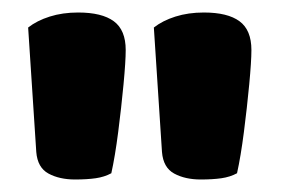

<svg xmlns="http://www.w3.org/2000/svg" viewBox="-20 -708 450 307"><path d="M158 -431Q147 -425 133 -423Q119 -421 100 -421Q75 -421 57.5 -430.5Q40 -440 38 -465L25 -664Q39 -675 59.5 -681.5Q80 -688 105 -688Q143 -688 162 -674Q181 -660 181 -628Q181 -610 177.5 -573Q174 -536 169 -497Q164 -458 158 -431ZM359 -431Q348 -425 334 -423Q320 -421 301 -421Q276 -421 258.5 -430.5Q241 -440 239 -465L226 -664Q240 -675 260.5 -681.5Q281 -688 306 -688Q344 -688 363 -674Q382 -660 382 -628Q382 -610 378.5 -573Q375 -536 370 -497Q365 -458 359 -431Z"/></svg>

Font: Baloo Tamma 2 ExtraBold
Style: Regular
Weight: 800
Designer: Divya Kowshik, Shuchita Grover and Ek Type
Foundry: Ek Type
Version: Version 1.700